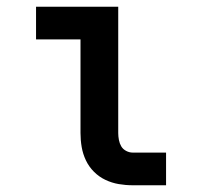

<svg xmlns="http://www.w3.org/2000/svg" viewBox="-20 -550 590 570"><path d="M473 0H374Q353 0 332.5 -3.5Q312 -7 293 -16Q274 -25 259 -40Q244 -55 235 -74Q226 -93 222.5 -113.5Q219 -134 219 -155V-433H87V-530H331V-155Q331 -145 333 -134.5Q335 -124 340 -115.5Q345 -107 354.5 -102Q364 -97 374 -97H473Z"/></svg>

Font: Lode
Style: Bold
Weight: 700
Monospace: yes
Designer: Belleve Invis
Foundry: Belleve Invis
Version: Version 29.2.0; ttfautohint (v1.8.3)